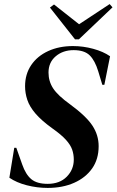

<svg xmlns="http://www.w3.org/2000/svg" viewBox="-20 -904 572 942"><path d="M214 18Q162 18 111.5 5Q61 -8 26 -32L50 -179H60L89 -97Q106 -48 133.5 -25Q161 -2 214 -2Q273 -2 307.5 -37Q342 -72 342 -121Q342 -147 334 -170Q326 -193 303.5 -218Q281 -243 237 -274Q183 -313 154 -347Q125 -381 114 -414Q103 -447 103 -481Q103 -540 133 -584.5Q163 -629 216.5 -653.5Q270 -678 338 -678Q388 -678 437.5 -664.5Q487 -651 520 -628L492 -488H482L462 -554Q446 -607 420 -632.5Q394 -658 341 -658Q289 -658 253.5 -628Q218 -598 218 -548Q218 -505 241 -470Q264 -435 324 -392Q403 -334 433.5 -287.5Q464 -241 464 -187Q464 -123 432 -77.5Q400 -32 343.5 -7Q287 18 214 18ZM245 -882 368 -785 518 -884 532 -868 367 -711H348L225 -867Z"/></svg>

Font: DeepMind Serif Display
Style: Italic
Weight: 400
Italic angle: -12°
Designer: Frank Grießhammer / Modifications: Colophon Foundry
Foundry: Colophon Foundry
Version: Version 5.003; ttfautohint (v1.8.2)